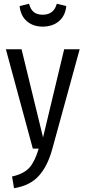

<svg xmlns="http://www.w3.org/2000/svg" viewBox="-20 -787 453 1017"><path d="M206.1 -646Q155.3 -646 122.1 -674.8Q88.9 -703.6 84 -754.9L133.8 -767.1Q142.1 -736.3 159.4 -722.7Q176.8 -709 206.1 -709Q265.1 -709 280.8 -767.1L331.1 -754.9Q326.2 -703.6 292.2 -674.8Q258.3 -646 206.1 -646ZM401.9 -525.9 256.8 2.9Q231.9 93.3 185.3 144.8Q138.7 196.3 54.2 210L43.9 147.9Q106.4 133.8 135.5 101.3Q164.6 68.8 185.1 0H153.8L11.2 -525.9H94.2L208 -59.1L319.8 -525.9Z"/></svg>

Font: Fira Sans Compressed Book
Style: Regular
Weight: 350
Width: 1
Designer: Carrois Corporate & Edenspiekermann AG
Foundry: Carrois Corporate GbR & Edenspiekermann AG
Version: Version 4.203;PS 004.203;hotconv 1.0.88;makeotf.lib2.5.64775